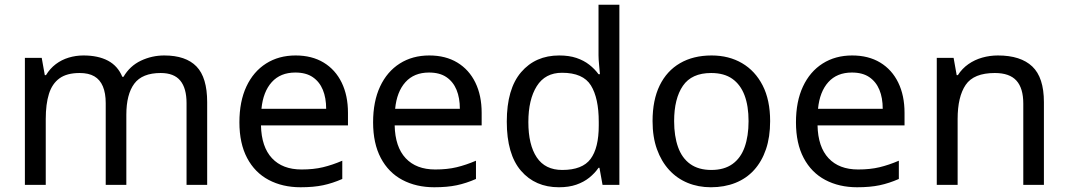

<svg xmlns="http://www.w3.org/2000/svg" viewBox="-20 -780 4505 810"><path d="M673 -546Q764 -546 809 -499.5Q854 -453 854 -349V0H767V-345Q767 -408 740.5 -440Q714 -472 658 -472Q580 -472 546.5 -427Q513 -382 513 -296V0H426V-345Q426 -387 414 -415.5Q402 -444 378 -458Q354 -472 316 -472Q262 -472 231 -449.5Q200 -427 186.5 -384Q173 -341 173 -278V0H85V-536H156L169 -463H174Q191 -491 215.5 -509.5Q240 -528 270 -537Q300 -546 332 -546Q394 -546 435.5 -524Q477 -502 496 -456H501Q528 -502 574.5 -524Q621 -546 673 -546Z M1227 -546Q1296 -546 1345.5 -516Q1395 -486 1421.5 -431.5Q1448 -377 1448 -304V-251H1081Q1083 -160 1127.5 -112.5Q1172 -65 1252 -65Q1303 -65 1342.5 -74.5Q1382 -84 1424 -102V-25Q1383 -7 1343 1.5Q1303 10 1248 10Q1172 10 1113.5 -21Q1055 -52 1022.5 -113.5Q990 -175 990 -264Q990 -352 1019.5 -415Q1049 -478 1102.5 -512Q1156 -546 1227 -546ZM1226 -474Q1163 -474 1126.5 -433.5Q1090 -393 1083 -321H1356Q1356 -367 1342 -401Q1328 -435 1299.5 -454.5Q1271 -474 1226 -474Z M1791 -546Q1860 -546 1909.5 -516Q1959 -486 1985.5 -431.5Q2012 -377 2012 -304V-251H1645Q1647 -160 1691.5 -112.5Q1736 -65 1816 -65Q1867 -65 1906.5 -74.5Q1946 -84 1988 -102V-25Q1947 -7 1907 1.5Q1867 10 1812 10Q1736 10 1677.5 -21Q1619 -52 1586.5 -113.5Q1554 -175 1554 -264Q1554 -352 1583.5 -415Q1613 -478 1666.5 -512Q1720 -546 1791 -546ZM1790 -474Q1727 -474 1690.5 -433.5Q1654 -393 1647 -321H1920Q1920 -367 1906 -401Q1892 -435 1863.5 -454.5Q1835 -474 1790 -474Z M2338 10Q2238 10 2178 -59.5Q2118 -129 2118 -267Q2118 -405 2178.5 -475.5Q2239 -546 2339 -546Q2381 -546 2412 -535.5Q2443 -525 2466 -507Q2489 -489 2505 -467H2511Q2510 -480 2507.5 -505.5Q2505 -531 2505 -546V-760H2593V0H2522L2509 -72H2505Q2489 -49 2466 -30.5Q2443 -12 2411.5 -1Q2380 10 2338 10ZM2352 -63Q2437 -63 2471.5 -109.5Q2506 -156 2506 -250V-266Q2506 -366 2473 -419.5Q2440 -473 2351 -473Q2280 -473 2244.5 -416.5Q2209 -360 2209 -265Q2209 -169 2244.5 -116Q2280 -63 2352 -63Z M3229 -269Q3229 -202 3211.5 -150.5Q3194 -99 3161.5 -63Q3129 -27 3082.5 -8.5Q3036 10 2979 10Q2926 10 2881 -8.5Q2836 -27 2803 -63Q2770 -99 2751.5 -150.5Q2733 -202 2733 -269Q2733 -358 2763 -419.5Q2793 -481 2849 -513.5Q2905 -546 2982 -546Q3055 -546 3110.5 -513.5Q3166 -481 3197.5 -419.5Q3229 -358 3229 -269ZM2824 -269Q2824 -206 2840.5 -159.5Q2857 -113 2892 -88Q2927 -63 2981 -63Q3035 -63 3070 -88Q3105 -113 3121.5 -159.5Q3138 -206 3138 -269Q3138 -333 3121 -378Q3104 -423 3069.5 -447.5Q3035 -472 2980 -472Q2898 -472 2861 -418Q2824 -364 2824 -269Z M3575 -546Q3644 -546 3693.5 -516Q3743 -486 3769.5 -431.5Q3796 -377 3796 -304V-251H3429Q3431 -160 3475.5 -112.5Q3520 -65 3600 -65Q3651 -65 3690.5 -74.5Q3730 -84 3772 -102V-25Q3731 -7 3691 1.5Q3651 10 3596 10Q3520 10 3461.5 -21Q3403 -52 3370.5 -113.5Q3338 -175 3338 -264Q3338 -352 3367.5 -415Q3397 -478 3450.5 -512Q3504 -546 3575 -546ZM3574 -474Q3511 -474 3474.5 -433.5Q3438 -393 3431 -321H3704Q3704 -367 3690 -401Q3676 -435 3647.5 -454.5Q3619 -474 3574 -474Z M4190 -546Q4286 -546 4335 -499.5Q4384 -453 4384 -349V0H4297V-343Q4297 -408 4268 -440Q4239 -472 4177 -472Q4088 -472 4054 -422Q4020 -372 4020 -278V0H3932V-536H4003L4016 -463H4021Q4039 -491 4065.5 -509.5Q4092 -528 4124 -537Q4156 -546 4190 -546Z"/></svg>

Font: Noto Sans Sinhala
Style: Regular
Weight: 400
Designer: Jelle Bosma - Monotype Design Team
Foundry: Monotype Imaging Inc.
Version: Version 2.006